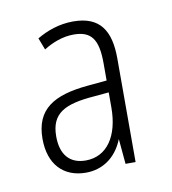

<svg xmlns="http://www.w3.org/2000/svg" viewBox="-49 -766 370 414"><g transform="rotate(-10 135.5 -559.0)"><path d="M137 -722C106 -722 79 -712 57 -699L67 -673C86 -685 109 -694 133 -694C171 -694 186 -675 186 -622V-584L143 -580C69 -573 28 -549 28 -484C28 -428 59 -396 108 -396C143 -396 174 -415 190 -455L195 -400H217V-627C217 -687 196 -722 137 -722ZM153 -555 186 -558V-525C186 -463 159 -422 112 -422C78 -422 58 -443 58 -484C58 -535 89 -550 153 -555Z"/></g></svg>

Font: Noto Sans Thai Looped ExtraCondensed ExtraLight
Style: Regular
Weight: 200
Width: 2
Designer: Sasikarn Vongin, Ben Mitchell
Foundry: The Fontpad Ltd
Version: Version 1.001